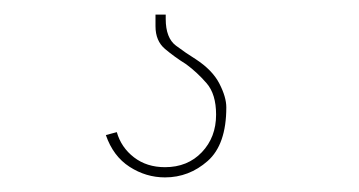

<svg xmlns="http://www.w3.org/2000/svg" viewBox="-20 -20 492 263"><path d="M290 127Q290 113 280.5 94.5Q271 76 248 61Q235 53 221 42.5Q207 32 207 6V0H193V16Q193 36 206 47Q219 58 235 68Q250 79 263 94Q276 109 276 137Q276 168 256.5 188.5Q237 209 206 209Q181 209 163.5 195.5Q146 182 140 161Q136 162 132.5 163Q129 164 125 165Q135 194 157.5 208.5Q180 223 206 223Q239 223 264.5 200.5Q290 178 290 127Z"/></svg>

Font: Josefin Slab Thin Thin
Style: Regular
Weight: 250
Version: Version 2.000